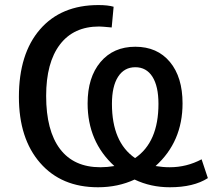

<svg xmlns="http://www.w3.org/2000/svg" viewBox="-20 -749 862 778"><path d="M377 9.8Q228.5 9.8 142.6 -88.9Q56.6 -187.5 56.6 -356.4Q56.6 -531.2 142.1 -629.9Q227.5 -728.5 378.9 -728.5Q417 -728.5 440.4 -721.7L432.6 -637.7Q391.6 -641.6 381.8 -641.6Q278.3 -641.6 222.7 -568.4Q167 -495.1 167 -360.4Q167 -219.7 223.1 -145.5Q279.3 -71.3 386.7 -71.3Q414.1 -71.3 443.4 -76.2Q335 -174.8 335 -330.1Q335 -435.5 387.2 -497.6Q439.5 -559.6 528.3 -559.6Q617.2 -559.6 668.5 -498Q719.7 -436.5 719.7 -330.1Q719.7 -174.8 610.4 -76.2Q639.6 -71.3 668 -71.3Q736.3 -71.3 796.9 -103.5L822.3 -27.3Q764.6 9.8 668 9.8Q590.8 9.8 525.4 -21.5Q458 9.8 377 9.8ZM433.6 -328.1Q433.6 -172.9 527.3 -108.4Q622.1 -172.9 622.1 -328.1Q622.1 -399.4 597.7 -438Q573.2 -476.6 528.3 -476.6Q483.4 -476.6 458.5 -438Q433.6 -399.4 433.6 -328.1Z"/></svg>

Font: Min Sans Medium
Style: Regular
Weight: 500
Designer: Jinseong-Kim, NotoSansCJK, Nunito
Foundry: Jinseong-Kim
Version: Version 1.400;Glyphs 3.1.2 (3151)